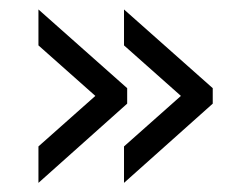

<svg xmlns="http://www.w3.org/2000/svg" viewBox="-20 -449 540 412"><path d="M246.1 -428.7 436.5 -259.8V-226.6L246.1 -56.6V-134.8L368.2 -243.2L246.1 -351.6ZM62.5 -428.7 252.9 -259.8V-226.6L62.5 -56.6V-134.8L184.6 -243.2L62.5 -351.6Z"/></svg>

Font: BabelStone Pseudographica Colour
Style: Regular
Weight: 400
Designer: Andrew West
Foundry: BabelStone
Version: Version 16.0.0